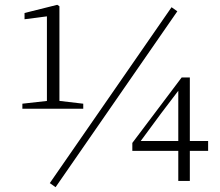

<svg xmlns="http://www.w3.org/2000/svg" viewBox="-20 -752 914 798"><path d="M73 -300V-321L180 -333H224L326 -321V-300ZM175 -300V-684L82 -672V-698L218 -732L227 -726V-300ZM721 0V-140V-153V-384H715L744 -405L649 -280L556 -154L560 -177V-166H845V-125H530V-158L735 -430H769V0ZM211 26 187 9 693 -722 717 -705Z"/></svg>

Font: Noto Serif TC
Style: Regular
Weight: 200
Designer: Ryoko NISHIZUKA 西塚涼子 (kana & ideographs); Frank Grießhammer (Latin, Greek & Cyrillic); Wenlong ZHANG 张文龙 (bopomofo); San
Foundry: Adobe
Version: Version 2.001;hotconv 1.1.0;makeotfexe 2.6.0